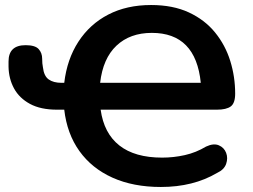

<svg xmlns="http://www.w3.org/2000/svg" viewBox="-20 -735 1010 765"><path d="M621 10Q511 10 428.5 -27Q346 -64 296.5 -133Q247 -202 236 -298H207Q142 -298 99.5 -321Q57 -344 36 -382.5Q15 -421 14 -469V-490Q14 -555 82 -555Q120 -555 134 -539.5Q148 -524 148 -501Q148 -481 151 -467Q155 -432 174 -418.5Q193 -405 225 -405H236Q247 -499 292.5 -569Q338 -639 411.5 -677Q485 -715 582 -715Q669 -715 732.5 -685.5Q796 -656 837 -605.5Q878 -555 897.5 -492Q917 -429 917 -362Q917 -324 899.5 -311Q882 -298 844 -298H381Q394 -204 455.5 -155.5Q517 -107 626 -107Q672 -107 716.5 -117Q761 -127 801 -151Q831 -165 852 -156Q873 -147 881 -126Q889 -105 881 -82Q873 -59 845 -46Q750 10 621 10ZM585 -604Q498 -604 444 -553Q390 -502 379 -405H780Q760 -604 585 -604Z"/></svg>

Font: Chiron GoRound TC SB
Style: Regular
Weight: 500
Designer: Ryoko NISHIZUKA 西塚涼子 (kana, bopomofo & ideographs); Paul D. Hunt (Latin, Greek & Cyrillic); Sandoll Communications 산돌커뮤니
Foundry: Adobe
Version: Version 1.000;hotconv 1.1.1;makeotfexe 2.6.0